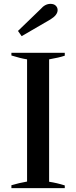

<svg xmlns="http://www.w3.org/2000/svg" viewBox="-20 -973 394 993"><path d="M73 -813 190 -926Q213 -953 241 -953Q259 -953 268.5 -943.5Q278 -934 278 -921Q278 -895 240 -872L92 -786ZM39 -15Q79 -27 120 -34V-666Q87 -671 39 -686V-700H315V-685Q286 -675 234 -666V-33Q274 -27 315 -14V0H39Z"/></svg>

Font: Trirong Medium
Style: Regular
Weight: 500
Designer: Katatrad Team
Foundry: CadsonDemak
Version: Version 1.001